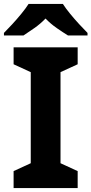

<svg xmlns="http://www.w3.org/2000/svg" viewBox="-37 -954 464 974"><path d="M357 0H32V-86L119 -126V-588L32 -628V-714H357V-628L270 -588V-126L357 -86ZM282 -934Q296 -912 318.5 -884.5Q341 -857 365 -831Q389 -805 407 -787V-774H308Q282 -790 251 -811.5Q220 -833 194 -860Q168 -833 138 -812Q108 -791 82 -774H-17V-787Q2 -806 25.5 -831.5Q49 -857 71.5 -884.5Q94 -912 108 -934Z"/></svg>

Font: Noto Sans Tai Tham
Style: Regular
Weight: 400
Designer: Monotype Design Team 2013. Revised by David WIlliams 2020
Foundry: Monotype Imaging Inc.
Version: Version 2.002